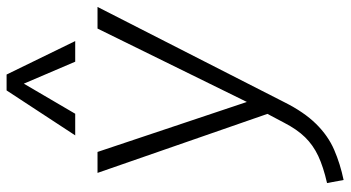

<svg xmlns="http://www.w3.org/2000/svg" viewBox="-254 -556 1037 568"><g transform="rotate(-90 264.0 -271.5)"><path d="M219 23 37 -501H99L255 -35ZM16 227 7 178Q55 167 87 152Q119 137 142.5 113Q166 89 186 50L222 -18L235 -35L464 -501H528L246 52Q217 110 182 145.5Q147 181 105.5 199Q64 217 16 227ZM212 -567H148L281 -770H328L427 -567H366L301 -719Z"/></g></svg>

Font: Muli Light
Style: Italic
Weight: 300
Italic angle: -4.541°
Designer: Vernon Adams
Foundry: Vernon Adams
Version: Version 2.100; ttfautohint (v1.8.1.43-b0c9)